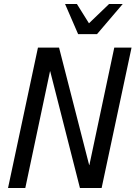

<svg xmlns="http://www.w3.org/2000/svg" viewBox="-20 -936 675 956"><path d="M549 -699H635L486 0H378L230 -581H229L106 0H20L169 -699H274L424 -114H425ZM591 -916 463 -766H369L304 -916H363L423 -820L523 -916Z"/></svg>

Font: Fragment Mono SC
Style: Italic
Weight: 400
Italic angle: -12°
Monospace: yes
Designer: Wei Huang based on Nimbus Sans by URW Studio, based on Helvetica by Max Miedinger.
Foundry: Wei Huang
Version: Version 1.012; ttfautohint (v1.8.4.7-5d5b)